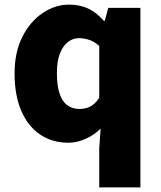

<svg xmlns="http://www.w3.org/2000/svg" viewBox="-20 -603 698 830"><path d="M409 207V38L415 -47Q388 -20 350.5 -3Q313 14 276 14Q205 14 152.5 -22Q100 -58 71.5 -125Q43 -192 43 -285Q43 -378 77 -444.5Q111 -511 165 -547Q219 -583 278 -583Q325 -583 360.5 -566.5Q396 -550 429 -513H433L448 -569H587V207ZM323 -132Q349 -132 369.5 -142Q390 -152 409 -180V-404Q389 -423 366 -430.5Q343 -438 320 -438Q296 -438 274.5 -422Q253 -406 239.5 -373Q226 -340 226 -287Q226 -233 237.5 -198.5Q249 -164 271 -148Q293 -132 323 -132Z"/></svg>

Font: Noto Sans SC Black
Style: Regular
Weight: 900
Designer: Ryoko NISHIZUKA  (kana, bopomofo & ideographs); Paul D. Hunt (Latin, Greek & Cyrillic); Sandoll Communications , Soo-you
Foundry: Adobe
Version: Version 2.004-H2;hotconv 1.0.118;makeotfexe 2.5.65603